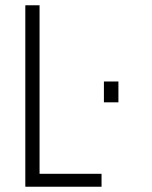

<svg xmlns="http://www.w3.org/2000/svg" viewBox="-20 -708 576 728"><path d="M76 0V-688H130V-49H365V0ZM374 -320V-399H429V-320Z"/></svg>

Font: Saira Condensed Light
Style: Regular
Weight: 300
Width: 3
Designer: Hector Gatti with collaboration of the Omnibus-Type team
Foundry: Omnibus-Type
Version: Version 1.101